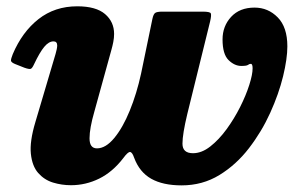

<svg xmlns="http://www.w3.org/2000/svg" viewBox="-20 -556 920 594"><path d="M19.5 -388.5Q48.5 -457 99 -496.8Q149.5 -536.5 219 -536.5Q277 -536.5 305 -512.5Q333 -488.5 333 -451Q333 -439 330.5 -426.2Q328 -413.5 325 -403L272 -211Q257 -159 257 -128Q257 -97 280 -97Q307 -97 333.5 -129Q360 -161 381.5 -213.8Q403 -266.5 416.5 -328.5L451.5 -497.5Q454.5 -512 460 -516Q465.5 -520 483 -520H607Q630 -520 632.2 -514.5Q634.5 -509 630 -489.5L559.5 -203.5Q544.5 -141 544.5 -111.5Q544.5 -82 577 -82Q604 -82 630.5 -102.8Q657 -123.5 680.8 -156Q704.5 -188.5 722.8 -224.8Q741 -261 751.2 -293.2Q761.5 -325.5 761.5 -344.5Q761.5 -358.5 756 -358.5Q751.5 -358.5 747.2 -355.2Q743 -352 726.5 -352Q705.5 -352 687 -370.2Q668.5 -388.5 668.5 -434Q668.5 -475 695 -503.8Q721.5 -532.5 767.5 -532.5Q809.5 -532.5 839.2 -502.2Q869 -472 869 -412.5Q869 -374.5 855.8 -320Q842.5 -265.5 816 -207Q789.5 -148.5 750.2 -97.5Q711 -46.5 658.8 -14.5Q606.5 17.5 542 17.5Q484 17.5 447.8 -3Q411.5 -23.5 395 -68Q389 -85.5 382.2 -85.8Q375.5 -86 361.5 -67Q328.5 -24 287 -3.5Q245.5 17 199.5 17Q171 17 144 8.8Q117 0.5 98.2 -20.8Q79.5 -42 75.5 -80.2Q71.5 -118.5 89.5 -178.5L152 -389.5Q154 -396 155.5 -403.5Q157 -411 157 -415Q157 -428 145.5 -428Q131 -428 117 -411.2Q103 -394.5 85 -356.5Q80 -345.5 75.5 -343.2Q71 -341 55.5 -346.5L26.5 -358Q14.5 -363 14 -368.2Q13.5 -373.5 19.5 -388.5Z"/></svg>

Font: Besley* Narrow Heavy
Style: Italic
Weight: 800
Width: 4
Italic angle: -13°
Designer: Owen Earl
Foundry: indestructible type*
Version: Version 3.000; ttfautohint (v1.8.3)